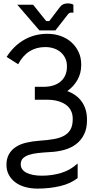

<svg xmlns="http://www.w3.org/2000/svg" viewBox="-20 -908 590 1130"><path d="M437 54Q395 93 341 109.5Q287 126 226 126Q198 126 175 121.5Q152 117 135.5 108.5Q119 100 110.5 87.5Q102 75 102 59Q102 37 115 24Q128 11 150.5 3.5Q173 -4 205 -7.5Q237 -11 274 -13Q320 -15 360 -26.5Q400 -38 429 -60.5Q458 -83 475 -117.5Q492 -152 492 -200V-203Q492 -236 484 -262.5Q476 -289 461 -310Q446 -331 424.5 -346.5Q403 -362 376 -372Q414 -399 436 -438Q458 -477 458 -525V-529Q458 -569 442.5 -602Q427 -635 400.5 -659Q374 -683 337.5 -696Q301 -709 259 -709Q184 -709 122.5 -674Q61 -639 19 -573L87 -530Q114 -581 154 -606Q194 -631 246 -631Q274 -631 297.5 -623Q321 -615 338 -600Q355 -585 364.5 -564.5Q374 -544 374 -519V-515Q374 -488 364.5 -466Q355 -444 337 -428.5Q319 -413 293.5 -405Q268 -397 236 -397H185V-321H257Q292 -321 319.5 -313.5Q347 -306 367 -292Q387 -278 397.5 -257Q408 -236 408 -210V-206Q408 -170 395.5 -147Q383 -124 358.5 -110Q334 -96 297.5 -89.5Q261 -83 214 -80Q171 -77 135 -68.5Q99 -60 73 -43Q47 -26 32.5 0Q18 26 18 62Q18 96 32.5 122Q47 148 71.5 166Q96 184 129.5 193Q163 202 201 202Q271 202 333 187.5Q395 173 437 140ZM212 -729H306L381 -825Q386 -830 390 -832Q394 -834 400 -834Q402 -834 405 -834Q408 -834 412 -833V-880Q407 -884 397.5 -886Q388 -888 378 -888Q364 -888 352.5 -883Q341 -878 333 -867L270 -784H252L175 -880H82Z"/></svg>

Font: Fixel Variable
Style: Regular
Weight: 100
Width: 3
Designer: AlfaBravo + MacPaw
Foundry: Kyrylo Tkachov, Marchela Mozhyna, Serhii Makarenko, Maria Weinstein, Zakhar Kryvoshyya
Version: Version 1.211